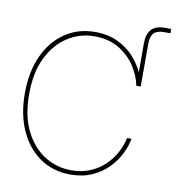

<svg xmlns="http://www.w3.org/2000/svg" viewBox="-89 -898 903 986"><g transform="rotate(10 362.0 -405.0)"><path d="M342.8 7.8Q253.4 7.8 185.3 -38.6Q117.2 -85 79.1 -168.5Q41 -252 41 -363.3Q41 -475.1 79.1 -558.6Q117.2 -642.1 185.3 -688.7Q253.4 -735.4 342.8 -735.4Q409.2 -735.4 459.5 -711.9Q509.8 -688.5 544.4 -650.9Q579.1 -613.3 598.6 -570.8V-721.7Q598.6 -818.4 688.5 -818.4H723.6V-795.9H688.5Q653.3 -795.9 637.2 -778.8Q621.1 -761.7 621.1 -721.7V-500H598.1Q588.4 -549.8 556.9 -598.9Q525.4 -647.9 471.9 -680.4Q418.5 -712.9 342.8 -712.9Q268.1 -712.9 204.6 -672.6Q141.1 -632.3 102.3 -554.4Q63.5 -476.6 63.5 -363.3Q63.5 -249 102.3 -171.4Q141.1 -93.8 204.6 -54.2Q268.1 -14.6 342.8 -14.6Q399.4 -14.6 443.6 -33.7Q487.8 -52.7 519.5 -84Q551.3 -115.2 571 -152.8Q590.8 -190.4 598.1 -227.5H621.1Q614.3 -189 594 -147.9Q573.7 -106.9 539.3 -71.5Q504.9 -36.1 455.8 -14.2Q406.7 7.8 342.8 7.8Z"/></g></svg>

Font: Inter Display Thin
Style: Regular
Weight: 100
Designer: Rasmus Andersson
Foundry: rsms
Version: Version 4.000;git-a52131595